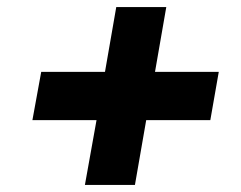

<svg xmlns="http://www.w3.org/2000/svg" viewBox="-20 -622 684 545"><path d="M452 -602H310L278 -418H97L72 -281H254L221 -97H363L395 -281H577L601 -418H420Z"/></svg>

Font: Geom Bold
Style: Bold Italic
Weight: 700
Italic angle: -10°
Version: Version 1.102